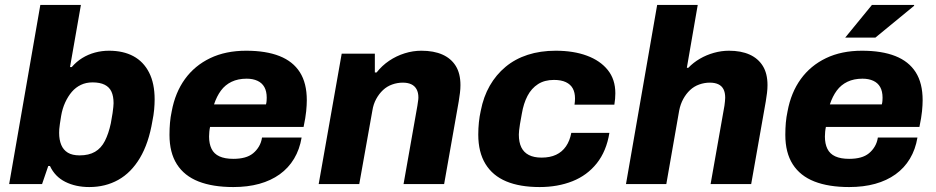

<svg xmlns="http://www.w3.org/2000/svg" viewBox="-20 -744 3781 776"><path d="M341 12Q286 12 244 -9Q202 -30 182 -73H175L150 0H17L143 -724H307L263 -473H270Q289 -495 312.5 -509.5Q336 -524 363.5 -531.5Q391 -539 421 -539Q478 -539 519 -517Q560 -495 582.5 -451Q605 -407 605 -342Q605 -323 603 -301Q601 -279 596 -255Q581 -165 545.5 -105.5Q510 -46 458 -17Q406 12 341 12ZM302 -116Q339 -116 364 -130.5Q389 -145 404 -174.5Q419 -204 428 -246Q433 -272 435 -287Q437 -302 438 -311.5Q439 -321 439 -327Q439 -355 430.5 -373.5Q422 -392 403 -401.5Q384 -411 354 -411Q328 -411 307 -401Q286 -391 270.5 -373Q255 -355 243.5 -330Q232 -305 227 -275Q224 -256 222 -243Q220 -230 219.5 -222Q219 -214 219 -207Q219 -179 227.5 -158.5Q236 -138 254 -127Q272 -116 302 -116Z M923 12Q840 12 782.5 -10.5Q725 -33 695 -80Q665 -127 665 -199Q665 -224 667 -247.5Q669 -271 674 -294Q688 -370 727.5 -424.5Q767 -479 829.5 -509Q892 -539 975 -539Q1055 -539 1109.5 -517.5Q1164 -496 1192 -452Q1220 -408 1220 -339Q1220 -320 1217.5 -294.5Q1215 -269 1207 -231H829Q827 -222 826 -211.5Q825 -201 825 -192Q825 -163 835 -142.5Q845 -122 867 -112Q889 -102 923 -102Q949 -102 969 -107.5Q989 -113 1003 -124.5Q1017 -136 1026.5 -152Q1036 -168 1039 -188H1199Q1191 -140 1168.5 -102.5Q1146 -65 1110.5 -39.5Q1075 -14 1028 -1Q981 12 923 12ZM845 -322H1055Q1057 -329 1057.5 -336.5Q1058 -344 1058 -349Q1058 -375 1048.5 -392Q1039 -409 1020.5 -417.5Q1002 -426 977 -426Q942 -426 916 -413.5Q890 -401 873 -378Q856 -355 845 -322Z M1268 0 1361 -527H1495V-451H1502Q1524 -479 1553 -498.5Q1582 -518 1615.5 -528.5Q1649 -539 1683 -539Q1733 -539 1768 -523.5Q1803 -508 1822 -477.5Q1841 -447 1841 -400Q1841 -385 1839 -368.5Q1837 -352 1834 -334L1775 0H1611L1667 -317Q1668 -326 1669.5 -334.5Q1671 -343 1671 -350Q1671 -370 1663.5 -383.5Q1656 -397 1642 -403.5Q1628 -410 1608 -410Q1586 -410 1565 -402.5Q1544 -395 1528 -380Q1512 -365 1500.5 -344Q1489 -323 1485 -297L1432 0Z M2161 12Q2081 12 2026 -11Q1971 -34 1942 -81.5Q1913 -129 1913 -200Q1913 -225 1915.5 -249.5Q1918 -274 1923 -296Q1934 -353 1959.5 -397.5Q1985 -442 2023.5 -474Q2062 -506 2113 -522.5Q2164 -539 2226 -539Q2298 -539 2352 -519Q2406 -499 2436.5 -461Q2467 -423 2467 -367Q2467 -356 2466 -344.5Q2465 -333 2463 -321H2302Q2303 -328 2303.5 -334Q2304 -340 2304 -346Q2304 -370 2295 -386.5Q2286 -403 2267 -412Q2248 -421 2219 -421Q2181 -421 2154.5 -404Q2128 -387 2112 -356.5Q2096 -326 2089 -284Q2084 -258 2081.5 -242Q2079 -226 2078 -216.5Q2077 -207 2077 -200Q2077 -169 2087 -148.5Q2097 -128 2117.5 -117.5Q2138 -107 2169 -107Q2203 -107 2227.5 -118.5Q2252 -130 2267.5 -152.5Q2283 -175 2289 -207H2443Q2431 -133 2392 -84Q2353 -35 2293.5 -11.5Q2234 12 2161 12Z M2510 0 2636 -724H2800L2756 -470H2762Q2782 -491 2808.5 -506.5Q2835 -522 2865.5 -530.5Q2896 -539 2926 -539Q2975 -539 3009.5 -523.5Q3044 -508 3063 -477.5Q3082 -447 3082 -400Q3082 -385 3080 -368.5Q3078 -352 3075 -334L3016 0H2852L2908 -317Q2909 -326 2910 -334Q2911 -342 2911 -349Q2911 -370 2904 -383.5Q2897 -397 2883 -403.5Q2869 -410 2849 -410Q2827 -410 2806 -402.5Q2785 -395 2769 -380Q2753 -365 2741.5 -344Q2730 -323 2725 -297L2673 0Z M3412 12Q3329 12 3271.5 -10.5Q3214 -33 3184 -80Q3154 -127 3154 -199Q3154 -224 3156 -247.5Q3158 -271 3163 -294Q3177 -370 3216.5 -424.5Q3256 -479 3318.5 -509Q3381 -539 3464 -539Q3544 -539 3598.5 -517.5Q3653 -496 3681 -452Q3709 -408 3709 -339Q3709 -320 3706.5 -294.5Q3704 -269 3696 -231H3318Q3316 -222 3315 -211.5Q3314 -201 3314 -192Q3314 -163 3324 -142.5Q3334 -122 3356 -112Q3378 -102 3412 -102Q3438 -102 3458 -107.5Q3478 -113 3492 -124.5Q3506 -136 3515.5 -152Q3525 -168 3528 -188H3688Q3680 -140 3657.5 -102.5Q3635 -65 3599.5 -39.5Q3564 -14 3517 -1Q3470 12 3412 12ZM3334 -322H3544Q3546 -329 3546.5 -336.5Q3547 -344 3547 -349Q3547 -375 3537.5 -392Q3528 -409 3509.5 -417.5Q3491 -426 3466 -426Q3431 -426 3405 -413.5Q3379 -401 3362 -378Q3345 -355 3334 -322ZM3396 -592 3504 -724H3674L3675 -721L3518 -592Z"/></svg>

Font: Archivo SemiBold ExtraBold
Style: Italic
Weight: 800
Italic angle: -10°
Version: Version 2.001